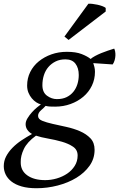

<svg xmlns="http://www.w3.org/2000/svg" viewBox="-75 -787 633 1019"><path d="M280 -512Q328 -512 358.5 -500Q389 -488 406 -474Q415 -482 430 -490Q445 -498 462 -505Q479 -512 497 -518Q515 -524 531 -529Q534 -524 536 -514Q538 -504 537.5 -492Q537 -480 533.5 -467.5Q530 -455 523 -445L420 -452Q423 -443 426 -431.5Q429 -420 429 -406Q429 -366 412.5 -332Q396 -298 367 -273.5Q338 -249 299.5 -235Q261 -221 218 -221Q201 -221 190.5 -221.5Q180 -222 167 -225Q158 -215 142.5 -201.5Q127 -188 127 -172Q127 -155 149 -146Q171 -137 204.5 -129.5Q238 -122 277 -113.5Q316 -105 349.5 -90.5Q383 -76 405 -53Q427 -30 427 8Q427 55 400.5 92.5Q374 130 330.5 156.5Q287 183 231.5 197.5Q176 212 119 212Q73 212 40 202.5Q7 193 -14 176.5Q-35 160 -45 139Q-55 118 -55 95Q-55 67 -42.5 43Q-30 19 -9 -2.5Q12 -24 39 -42Q66 -60 95 -76Q80 -84 70.5 -97.5Q61 -111 61 -128Q61 -143 71 -159.5Q81 -176 94.5 -191Q108 -206 121.5 -217Q135 -228 142 -233Q130 -236 117.5 -244Q105 -252 94 -265Q83 -278 76 -295Q69 -312 69 -333Q69 -372 85.5 -405Q102 -438 131 -461.5Q160 -485 198 -498.5Q236 -512 280 -512ZM165 169Q196 169 226.5 160Q257 151 281.5 134.5Q306 118 321.5 93.5Q337 69 337 38Q337 8 312.5 -8.5Q288 -25 253 -35Q218 -45 180.5 -51.5Q143 -58 116 -67Q69 -33 51.5 4Q34 41 35 73Q34 118 69.5 143.5Q105 169 165 169ZM272 -472Q243 -472 220.5 -461Q198 -450 182 -431.5Q166 -413 158 -388Q150 -363 150 -335Q150 -297 174.5 -279Q199 -261 227 -261Q257 -261 278.5 -271.5Q300 -282 314.5 -300Q329 -318 336 -341Q343 -364 343 -389Q343 -426 325.5 -449Q308 -472 272 -472ZM394 -767Q402 -768 415 -766.5Q428 -765 442 -762Q456 -759 468 -754.5Q480 -750 486 -745V-726L289 -575L267 -593Z"/></svg>

Font: PTSerifItalic
Style: Italic
Weight: 400
Italic angle: -12°
Designer: A.Korolkova, O.Umpeleva, V.Yefimov
Foundry: ParaType Ltd
Version: Version 1.000W OFL